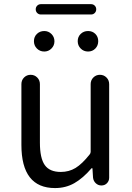

<svg xmlns="http://www.w3.org/2000/svg" viewBox="-20 -910 646 942"><path d="M250 12.7Q85 12.7 85 -199.2V-497.1Q85 -516.6 98.1 -529.8Q111.3 -543 130.4 -543Q149.4 -543 162.6 -529.8Q175.8 -516.6 175.8 -497.1V-210Q175.8 -133.8 199.7 -100.1Q223.6 -66.4 278.3 -66.4Q318.4 -66.4 350.6 -85.9Q382.8 -105.5 419.9 -152.3Q424.8 -158.2 424.8 -165V-497.1Q424.8 -516.6 438 -529.8Q451.2 -543 470.2 -543Q489.3 -543 502.4 -529.8Q515.6 -516.6 515.6 -497.1V-38.1Q515.6 -22.5 504.9 -11.2Q494.1 0 477.5 0Q461.9 0 450.2 -10.7Q438.5 -21.5 436.5 -38.1L433.6 -84Q432.6 -85 431.2 -85Q429.7 -85 428.7 -84Q387.7 -36.1 345.2 -11.7Q302.7 12.7 250 12.7ZM197.3 -657.2Q175.8 -657.2 161.1 -671.9Q146.5 -686.5 146.5 -708Q146.5 -729.5 161.1 -743.7Q175.8 -757.8 197.3 -757.8Q217.8 -757.8 232.4 -743.2Q247.1 -728.5 247.1 -707.5Q247.1 -686.5 232.4 -671.9Q217.8 -657.2 197.3 -657.2ZM180.7 -838.9Q169.9 -838.9 162.6 -846.2Q155.3 -853.5 155.3 -864.3Q155.3 -875 162.6 -882.3Q169.9 -889.6 180.7 -889.6H426.8Q437.5 -889.6 444.8 -882.3Q452.1 -875 452.1 -864.3Q452.1 -853.5 444.8 -846.2Q437.5 -838.9 426.8 -838.9ZM447.8 -671.9Q433.6 -657.2 412.1 -657.2Q390.6 -657.2 376 -671.9Q361.3 -686.5 361.3 -708Q361.3 -729.5 376 -743.7Q390.6 -757.8 412.1 -757.8Q433.6 -757.8 447.8 -743.7Q461.9 -729.5 461.9 -708Q461.9 -686.5 447.8 -671.9Z"/></svg>

Font: Gen Jyuu Gothic P Regular
Style: Regular
Weight: 400
Designer: [Source Han Sans]
Ryoko NISHIZUKA  (kana & ideographs); Paul D. Hunt (Latin, Greek & Cyrillic); Wenlong ZHANG  (bopomofo
Version: Version 1.002.20150607